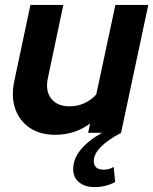

<svg xmlns="http://www.w3.org/2000/svg" viewBox="-20 -541 624 782"><path d="M366 221Q326 221 302 201.5Q278 182 278 148Q278 67 395 0H339L347 -38Q285 8 205 8Q143 8 101 -20.5Q59 -49 42 -98Q25 -147 38 -210L104 -521H238L175 -223Q164 -171 188.5 -139.5Q213 -108 263 -108Q327 -108 372 -156L450 -521H584L473 0Q362 59 362 115Q362 150 403 150Q424 150 443 139L449 200Q412 221 366 221Z"/></svg>

Font: Red Hat Display
Style: Bold Italic
Weight: 700
Italic angle: -12°
Designer: Pentagram, MCKL
Foundry: Pentagram, MCKL
Version: Version 1.023; ttfautohint (v1.8.3)